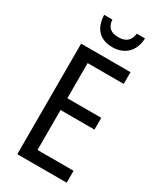

<svg xmlns="http://www.w3.org/2000/svg" viewBox="-227 -996 902 1074"><g transform="rotate(30 224.0 -459.0)"><path d="M375 -918H322C316 -868 286 -849 242 -849C195 -849 168 -868 164 -918H111C114 -831 160 -784 240 -784C321 -784 372 -836 375 -918ZM399 0V-77H166V-335H385V-411H166V-638H399V-714H80V0Z"/></g></svg>

Font: Noto Sans Condensed
Style: Regular
Weight: 400
Width: 3
Designer: Monotype Design Team
Foundry: Monotype Imaging Inc.
Version: Version 2.013